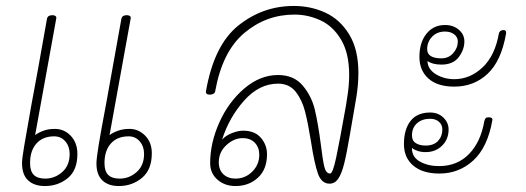

<svg xmlns="http://www.w3.org/2000/svg" viewBox="-20 -625 1767 645"><path d="M240 -108Q240 -53 207.5 -26.5Q175 0 131 0Q95 0 74.5 -19Q54 -38 54 -77Q54 -92 61.5 -136Q69 -180 85 -270Q104 -370 138 -563Q141 -574 156 -574Q162 -574 166 -571.5Q170 -569 169 -563L98 -171Q108 -179 125 -185.5Q142 -192 164 -192Q196 -192 218 -168.5Q240 -145 240 -108ZM490 -110Q490 -55 457 -27.5Q424 0 379 0Q344 0 324 -19Q304 -38 304 -76Q304 -92 311.5 -138Q319 -184 337 -279L388 -563Q391 -574 406 -574Q412 -574 416 -571.5Q420 -569 419 -563L348 -171Q358 -179 375.5 -185.5Q393 -192 415 -192Q445 -192 467.5 -169.5Q490 -147 490 -110ZM214 -108Q214 -133 199.5 -150Q185 -167 162 -167Q124 -167 102.5 -143Q81 -119 81 -77Q81 -50 93.5 -37.5Q106 -25 132 -25Q164 -25 189 -47Q214 -69 214 -108ZM464 -108Q464 -133 449.5 -150Q435 -167 412 -167Q374 -167 352.5 -143Q331 -119 331 -77Q331 -50 343.5 -37.5Q356 -25 382 -25Q414 -25 439 -47Q464 -69 464 -108Z M1184 -380Q1184 -341 1177 -298L1156 -176Q1145 -111 1136.5 -76.5Q1128 -42 1116.5 -25Q1105 -8 1087 -8Q1060 -8 1048 -42Q1036 -76 1025 -148Q1015 -210 1005 -249.5Q995 -289 973.5 -316.5Q952 -344 914 -344Q851 -344 800.5 -287.5Q750 -231 726 -156Q739 -170 759.5 -178Q780 -186 797 -186Q836 -186 856.5 -162Q877 -138 877 -107Q877 -56 846.5 -28Q816 0 771 0Q735 0 710.5 -21.5Q686 -43 686 -77Q686 -145 717 -214Q748 -283 801 -328Q854 -373 914 -373Q967 -373 997 -337.5Q1027 -302 1038 -255Q1049 -208 1058 -138Q1064 -88 1069.5 -65Q1075 -42 1089 -42Q1098 -42 1109.5 -96.5Q1121 -151 1142 -269Q1144 -285 1146 -295Q1153 -336 1153 -373Q1153 -446 1126 -491.5Q1099 -537 1057 -556.5Q1015 -576 969 -576Q874 -576 800.5 -514Q727 -452 703 -319Q702 -313 697 -310Q692 -307 685 -307Q670 -307 672 -319Q699 -474 781 -539.5Q863 -605 967 -605Q1024 -605 1073 -582.5Q1122 -560 1153 -509.5Q1184 -459 1184 -380ZM715 -80Q715 -54 730.5 -39.5Q746 -25 771 -25Q804 -25 827.5 -48.5Q851 -72 851 -105Q851 -130 836 -145.5Q821 -161 795 -161Q766 -161 740.5 -137.5Q715 -114 715 -80Z M1680 -512Q1664 -420 1618 -377Q1572 -334 1506 -334Q1450 -334 1419.5 -361Q1389 -388 1389 -434Q1389 -482 1412.5 -511.5Q1436 -541 1475 -541Q1503 -541 1521.5 -525Q1540 -509 1540 -486Q1540 -458 1521 -433Q1502 -408 1463 -408Q1433 -408 1416 -420Q1417 -392 1444.5 -375.5Q1472 -359 1506 -359Q1559 -359 1601 -398.5Q1643 -438 1656 -513Q1659 -524 1672 -524Q1677 -524 1679 -520.5Q1681 -517 1680 -512ZM1415 -460Q1415 -429 1463 -429Q1487 -429 1502.5 -446.5Q1518 -464 1518 -486Q1518 -500 1506 -509.5Q1494 -519 1475 -519Q1448 -519 1431.5 -501.5Q1415 -484 1415 -460ZM1634 -221Q1618 -130 1570 -86Q1522 -42 1456 -42Q1400 -42 1368.5 -68.5Q1337 -95 1337 -141Q1337 -190 1359 -218.5Q1381 -247 1425 -247Q1452 -247 1469.5 -230Q1487 -213 1487 -190Q1487 -157 1465 -135.5Q1443 -114 1410 -114Q1395 -114 1383 -118Q1371 -122 1364 -128V-126Q1364 -97 1391 -82Q1418 -67 1455 -67Q1516 -67 1555.5 -107.5Q1595 -148 1607 -218Q1609 -225 1611.5 -228Q1614 -231 1621 -231Q1636 -231 1634 -221ZM1364 -170Q1364 -152 1377 -144Q1390 -136 1410 -136Q1437 -136 1451.5 -151.5Q1466 -167 1466 -190Q1466 -206 1454.5 -216Q1443 -226 1425 -226Q1398 -226 1381 -211Q1364 -196 1364 -170Z"/></svg>

Font: Mali ExtraLight
Style: Italic
Weight: 275
Italic angle: -10°
Version: Version 1.000; ttfautohint (v1.6)